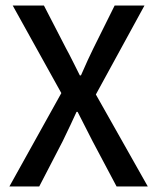

<svg xmlns="http://www.w3.org/2000/svg" viewBox="-20 -675 569 695"><path d="M202 -338 26 -655H139L219 -500Q229 -482 248 -444L269 -402H273Q300 -464 318 -500L395 -655H503L327 -333L515 0H402L315 -164L261 -270H257Q239 -230 207 -164L122 0H14Z"/></svg>

Font: Assistant SemiBold
Style: Regular
Weight: 600
Designer: Hebrew By Ben Nathan, Latin by Paul Hunt
Version: Version 2.001; ttfautohint (v1.6)